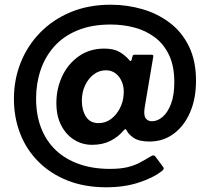

<svg xmlns="http://www.w3.org/2000/svg" viewBox="-20 -681 874 814"><path d="M664 46Q629 73 568 93Q507 113 431 113Q338 113 265.5 84Q193 55 142 3.5Q91 -48 65 -116Q39 -184 39 -262Q39 -343 67.5 -415Q96 -487 150 -542.5Q204 -598 279.5 -629.5Q355 -661 450 -661Q518 -661 582.5 -642.5Q647 -624 699 -585Q751 -546 781 -484.5Q811 -423 811 -339Q811 -263 786 -205Q761 -147 716.5 -114Q672 -81 614 -81Q570 -81 547.5 -96Q525 -111 517 -128Q514 -134 511.5 -133.5Q509 -133 504 -128Q482 -101 448.5 -84Q415 -67 371 -67Q328 -67 293.5 -89Q259 -111 239 -150.5Q219 -190 219 -244Q219 -305 243.5 -357.5Q268 -410 314 -442.5Q360 -475 422 -475Q463 -475 488 -460Q513 -445 530 -424Q532 -422 534.5 -422.5Q537 -423 538 -428L542 -443Q543 -449 552 -449H622Q631 -449 630 -442L594 -229Q588 -194 597 -180.5Q606 -167 624 -167Q648 -167 669.5 -185.5Q691 -204 705 -240.5Q719 -277 719 -333Q719 -401 696.5 -448Q674 -495 635.5 -523.5Q597 -552 549 -564.5Q501 -577 449 -577Q368 -577 308 -552Q248 -527 209.5 -483.5Q171 -440 152 -383.5Q133 -327 133 -263Q133 -193 154.5 -138Q176 -83 216.5 -44.5Q257 -6 315 14.5Q373 35 446 35Q490 35 519.5 28Q549 21 572.5 8.5Q596 -4 619 -18Q632 -27 639 -17L671 26Q676 32 673 37Q670 42 664 46ZM327 -254Q327 -214 344.5 -186.5Q362 -159 398 -159Q427 -159 450 -176Q473 -193 487.5 -220.5Q502 -248 504 -278Q507 -309 497.5 -332.5Q488 -356 470.5 -369.5Q453 -383 429 -383Q401 -383 378 -366Q355 -349 341 -319.5Q327 -290 327 -254Z"/></svg>

Font: Libre Franklin
Style: Bold
Weight: 700
Designer: Pablo Impallari, Rodrigo Fuenzalida, Nhung Nguyen
Foundry: Impallari Type
Version: Version 3.000